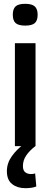

<svg xmlns="http://www.w3.org/2000/svg" viewBox="-20 -765 263 1005"><path d="M112 -631Q77 -631 62 -644Q47 -657 47 -688Q47 -718 61.5 -731.5Q76 -745 112 -745Q147 -745 162 -731.5Q177 -718 177 -688Q177 -657 162 -644Q147 -631 112 -631ZM58 0V-539H166V0ZM112 220Q71 220 43.5 198.5Q16 177 16 131Q16 89 42 52.5Q68 16 106 -11L165 0Q135 23 117.5 48.5Q100 74 100 104Q100 128 112.5 137Q125 146 141 146Q155 146 164 143L170 211Q149 220 112 220Z"/></svg>

Font: Georama Medium
Style: Regular
Weight: 500
Designer: Jean-Baptiste Levee
Foundry: Production Type
Version: Version 1.000